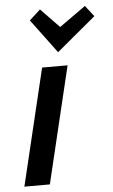

<svg xmlns="http://www.w3.org/2000/svg" viewBox="-55 -818 506 856"><g transform="rotate(-5 198.0 -390.5)"><path d="M19 0 144 -522H258L133 0ZM221 -584 108 -736 157 -781 240 -695 358 -779 396 -730Z"/></g></svg>

Font: Ubuntu Sans SemiBold
Style: Italic
Weight: 600
Italic angle: -13.5°
Designer: Dalton Maag Ltd
Foundry: Dalton Maag Ltd
Version: Version 1.006